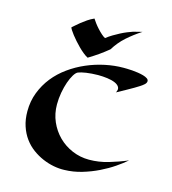

<svg xmlns="http://www.w3.org/2000/svg" viewBox="-107 -788 795 888"><g transform="rotate(15 290.5 -343.5)"><path d="M560.1 -107.9Q539.6 -89.8 509.5 -69.3Q479.5 -48.8 443.1 -31Q406.7 -13.2 365.7 -1Q324.7 11.2 282.2 12.2Q257.8 13.2 230.7 8.1Q203.6 2.9 177.5 -8.3Q151.4 -19.5 127.7 -36.9Q104 -54.2 85.9 -78.9Q67.9 -103.5 57.4 -135.3Q46.9 -167 46.9 -206.1Q46.9 -254.4 63 -296.1Q79.1 -337.9 106.4 -372.3Q133.8 -406.7 170.9 -433.3Q208 -460 250 -478Q292 -496.1 336.9 -505.6Q381.8 -515.1 424.8 -515.1Q430.2 -515.1 441.4 -514.9Q452.6 -514.6 466.3 -513.7Q480 -512.7 494.4 -510.5Q508.8 -508.3 520.8 -504.9Q532.7 -501.5 540.3 -496.3Q547.9 -491.2 547.9 -483.9Q547.9 -475.6 539.6 -467.8Q531.2 -460 520 -453.1Q511.2 -447.3 497.1 -439Q484.9 -432.1 466.1 -421.4Q447.3 -410.6 419.9 -396Q428.7 -411.6 422.9 -422.4Q417 -433.1 401.6 -439.7Q386.2 -446.3 364.5 -449.2Q342.8 -452.1 319.8 -452.1Q304.7 -452.1 290.3 -450.9Q275.9 -449.7 263.4 -448Q251 -446.3 241.5 -443.8Q231.9 -441.4 226.1 -439Q216.8 -435.1 207 -419.2Q197.3 -403.3 189.2 -380.4Q181.2 -357.4 176 -329.1Q170.9 -300.8 170.9 -272Q170.9 -228 187.5 -189.9Q204.1 -151.9 232.7 -123.5Q261.2 -95.2 299.3 -79.1Q337.4 -63 379.9 -63Q425.8 -63 471.7 -76.4Q517.6 -89.8 560.1 -107.9ZM143.1 -633.3Q147.9 -637.2 157 -645.5Q166 -653.8 178 -663.3Q189.9 -672.9 204.6 -682.9Q219.2 -692.9 235.8 -700.2Q240.2 -692.9 248.8 -681.4Q257.3 -669.9 267.6 -658.7Q277.8 -647.5 288.3 -638.2Q298.8 -628.9 306.2 -625.5Q320.3 -636.7 336.2 -646.2Q352.1 -655.8 367.7 -663.8Q383.3 -671.9 397.7 -677.7Q412.1 -683.6 423.8 -687.5L466.3 -698.2Q429.2 -674.3 397.9 -646.5Q366.7 -618.7 344.2 -582Q322.3 -564 300.8 -548.8Q279.3 -533.7 252 -517.1Q240.7 -522.9 228.8 -532.7Q216.8 -542.5 205.1 -554.2Q193.4 -565.9 182.6 -578.1Q171.9 -590.3 163.3 -601.3Q154.8 -612.3 149.4 -620.8Q144 -629.4 143.1 -633.3Z"/></g></svg>

Font: Eagle Lake
Style: Regular
Weight: 400
Designer: Astigmatic (AOETI)
Foundry: Astigmatic (AOETI)
Version: Version 1.000